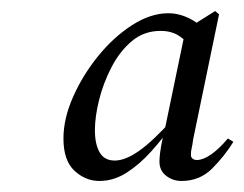

<svg xmlns="http://www.w3.org/2000/svg" viewBox="-20 -746 443 348"><path d="M160 -418Q135 -418 115 -436.5Q95 -455 95 -495Q95 -531 112.5 -570.5Q130 -610 158 -644.5Q186 -679 219.5 -700.5Q253 -722 285 -722Q305 -722 324.5 -712Q344 -702 357 -684L329 -659Q320 -670 306 -680Q292 -690 271 -690Q241 -690 219 -671.5Q197 -653 182 -624Q167 -595 159.5 -564.5Q152 -534 152 -510Q152 -485 160.5 -470Q169 -455 188 -455Q207 -455 232 -472.5Q257 -490 294 -531L297 -523H295Q276 -496 254.5 -472Q233 -448 209.5 -433Q186 -418 160 -418ZM309 -418Q293 -418 281 -427.5Q269 -437 269 -453Q269 -458 270 -468Q271 -478 277 -506L278 -508L316 -691L319 -694L370 -726L377 -720L330 -493Q329 -484 327.5 -478Q326 -472 326 -465Q326 -461 329 -458.5Q332 -456 337 -456Q348 -456 362.5 -466Q377 -476 393 -495L403 -489Q387 -463 364.5 -440.5Q342 -418 309 -418Z"/></svg>

Font: Source Serif 4 60pt
Style: Italic
Weight: 400
Italic angle: -12°
Version: Version 4.004;hotconv 1.0.116;makeotfexe 2.5.65601